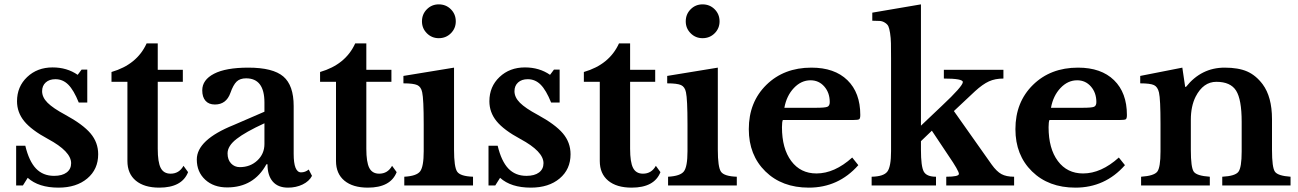

<svg xmlns="http://www.w3.org/2000/svg" viewBox="-20 -850 5948 880"><path d="M107 -35 85 0H54V-182H96Q113 -111 145 -77.5Q177 -44 228 -44Q265 -44 285.5 -59.5Q306 -75 306 -102Q306 -156 200 -213Q124 -254 91 -294.5Q58 -335 58 -386Q58 -453 104.5 -497Q151 -541 221 -541Q287 -541 336 -507L354 -531H380V-380H341Q318 -437 293 -462Q268 -487 234 -487Q206 -487 189.5 -472Q173 -457 173 -432Q173 -404 198 -379Q223 -354 279 -324Q360 -280 395 -238.5Q430 -197 430 -143Q430 -74 380 -32Q330 10 248 10Q157 10 107 -35Z M564 -475H491V-520Q608 -554 652 -651H703V-530H818V-475H703V-168Q703 -107 716.5 -80.5Q730 -54 762 -54Q801 -54 821 -90L842 -61Q814 10 710 10Q641 10 602.5 -22Q564 -54 564 -112Z M1192 -190V-285Q1105 -245 1064 -213Q1023 -181 1023 -147Q1023 -118 1039 -101Q1055 -84 1079 -84Q1127 -84 1159.5 -114.5Q1192 -145 1192 -190ZM1051 -277 1192 -338V-380Q1192 -491 1108 -491Q1080 -491 1064.5 -476Q1049 -461 1036 -424Q1017 -371 965 -371Q937 -371 922 -388Q907 -405 907 -436Q907 -484 961 -512Q1015 -540 1118 -540Q1231 -540 1278.5 -499.5Q1326 -459 1326 -364V-145Q1326 -60 1360 -60Q1379 -60 1395 -73L1410 -44Q1397 -19 1367 -4.5Q1337 10 1300 10Q1254 10 1230 -18Q1206 -46 1206 -97H1201Q1143 9 1021 9Q959 9 920.5 -26.5Q882 -62 882 -119Q882 -209 1051 -277Z M1520 -475H1447V-520Q1564 -554 1608 -651H1659V-530H1774V-475H1659V-168Q1659 -107 1672.5 -80.5Q1686 -54 1718 -54Q1757 -54 1777 -90L1798 -61Q1770 10 1666 10Q1597 10 1558.5 -22Q1520 -54 1520 -112Z M2061 -540V-164Q2061 -84 2075.5 -63Q2090 -42 2148 -40V0H1833V-40Q1889 -43 1905.5 -64.5Q1922 -86 1922 -157V-280Q1922 -396 1915 -427Q1910 -452 1892.5 -460Q1875 -468 1829 -468V-502ZM1914 -752Q1914 -785 1936.5 -807.5Q1959 -830 1991 -830Q2024 -830 2046.5 -807.5Q2069 -785 2069 -752Q2069 -720 2046.5 -697.5Q2024 -675 1991 -675Q1959 -675 1936.5 -697.5Q1914 -720 1914 -752Z M2272 -35 2250 0H2219V-182H2261Q2278 -111 2310 -77.5Q2342 -44 2393 -44Q2430 -44 2450.5 -59.5Q2471 -75 2471 -102Q2471 -156 2365 -213Q2289 -254 2256 -294.5Q2223 -335 2223 -386Q2223 -453 2269.5 -497Q2316 -541 2386 -541Q2452 -541 2501 -507L2519 -531H2545V-380H2506Q2483 -437 2458 -462Q2433 -487 2399 -487Q2371 -487 2354.5 -472Q2338 -457 2338 -432Q2338 -404 2363 -379Q2388 -354 2444 -324Q2525 -280 2560 -238.5Q2595 -197 2595 -143Q2595 -74 2545 -32Q2495 10 2413 10Q2322 10 2272 -35Z M2729 -475H2656V-520Q2773 -554 2817 -651H2868V-530H2983V-475H2868V-168Q2868 -107 2881.5 -80.5Q2895 -54 2927 -54Q2966 -54 2986 -90L3007 -61Q2979 10 2875 10Q2806 10 2767.5 -22Q2729 -54 2729 -112Z M3270 -540V-164Q3270 -84 3284.5 -63Q3299 -42 3357 -40V0H3042V-40Q3098 -43 3114.5 -64.5Q3131 -86 3131 -157V-280Q3131 -396 3124 -427Q3119 -452 3101.5 -460Q3084 -468 3038 -468V-502ZM3123 -752Q3123 -785 3145.5 -807.5Q3168 -830 3200 -830Q3233 -830 3255.5 -807.5Q3278 -785 3278 -752Q3278 -720 3255.5 -697.5Q3233 -675 3200 -675Q3168 -675 3145.5 -697.5Q3123 -720 3123 -752Z M3886 -128 3914 -93Q3823 10 3687 10Q3564 10 3488 -64.5Q3412 -139 3412 -258Q3412 -382 3492.5 -461Q3573 -540 3699 -540Q3805 -540 3864 -482.5Q3923 -425 3923 -323Q3923 -307 3918 -303.5Q3913 -300 3890 -300H3568Q3564 -291 3564 -267Q3564 -169 3606.5 -112Q3649 -55 3722 -55Q3805 -55 3886 -128ZM3575 -356H3720Q3761 -356 3772 -360.5Q3783 -365 3783 -382Q3783 -425 3758 -453.5Q3733 -482 3695 -482Q3652 -482 3618.5 -446.5Q3585 -411 3575 -356Z M4317 0V-40Q4375 -40 4375 -53Q4375 -67 4327 -137L4251 -251L4201 -203V-164Q4201 -87 4214 -63.5Q4227 -40 4270 -40V0H3975V-40Q4030 -41 4047 -63.5Q4064 -86 4064 -157V-581Q4064 -627 4063.5 -651.5Q4063 -676 4059.5 -698.5Q4056 -721 4051.5 -730Q4047 -739 4036 -746Q4025 -753 4013 -754Q4001 -755 3978 -755V-792L4201 -830V-274L4297 -365Q4393 -455 4393 -474Q4393 -490 4306 -490V-530H4579V-490Q4541 -490 4512.5 -477Q4484 -464 4449 -432L4352 -341L4525 -96Q4548 -64 4570 -52Q4592 -40 4628 -40V0Z M5108 -128 5136 -93Q5045 10 4909 10Q4786 10 4710 -64.5Q4634 -139 4634 -258Q4634 -382 4714.5 -461Q4795 -540 4921 -540Q5027 -540 5086 -482.5Q5145 -425 5145 -323Q5145 -307 5140 -303.5Q5135 -300 5112 -300H4790Q4786 -291 4786 -267Q4786 -169 4828.5 -112Q4871 -55 4944 -55Q5027 -55 5108 -128ZM4797 -356H4942Q4983 -356 4994 -360.5Q5005 -365 5005 -382Q5005 -425 4980 -453.5Q4955 -482 4917 -482Q4874 -482 4840.5 -446.5Q4807 -411 4797 -356Z M5438 -301V-163Q5438 -82 5451.5 -63Q5465 -44 5525 -40V0H5210V-40Q5269 -44 5284 -63Q5299 -82 5299 -156V-281Q5299 -396 5292 -426Q5286 -452 5269 -460Q5252 -468 5206 -468V-502L5399 -540L5412 -452H5416Q5486 -540 5593 -540Q5656 -540 5696 -522.5Q5736 -505 5767 -464Q5810 -406 5810 -304V-163Q5810 -82 5823.5 -63Q5837 -44 5895 -40V0H5582V-40Q5641 -43 5656 -62.5Q5671 -82 5671 -156V-292Q5671 -394 5645.5 -434.5Q5620 -475 5555 -475Q5495 -475 5460 -407Q5438 -363 5438 -301Z"/></svg>

Font: Libre Baskerville
Style: Bold
Weight: 700
Designer: Pablo Impallari, Rodrigo Fuenzalida
Foundry: Pablo Impallari, Rodrigo Fuenzalida
Version: Version 1.000